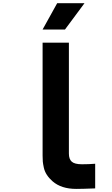

<svg xmlns="http://www.w3.org/2000/svg" viewBox="-20 -1187 707 1217"><path d="M250 -1000 342.4 -1166.7H515.6L391.9 -1000ZM583.3 7.2Q500.7 10.4 463.5 10.4Q368.5 10.4 313.2 -37.8Q291 -57.3 277 -78.8Q263 -100.3 257.8 -124.3Q252.6 -148.4 251.3 -162.8Q250 -177.1 250 -200.5V-916.7H416.7V-213.5Q416.7 -178.4 434.9 -162.1Q453.1 -145.8 500 -145.8Q544.3 -145.8 583.3 -149.1Z"/></svg>

Font: Monoid
Style: Bold
Weight: 700
Width: 4
Designer: Andreas Larsen (@larsenwork)
Version: Version 0.61